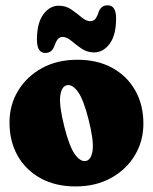

<svg xmlns="http://www.w3.org/2000/svg" viewBox="-20 -678 564 707"><path d="M265 -458Q339 -458 393.5 -428Q448 -398 478 -345Q508 -292 508 -222.5Q508 -159 476.8 -106.5Q445.5 -54 389.2 -22.8Q333 8.5 258 8.5Q184.5 8.5 129.8 -21.5Q75 -51.5 45 -104.5Q15 -157.5 15 -227Q15 -291 46.2 -343.2Q77.5 -395.5 133.8 -426.8Q190 -458 265 -458ZM297.5 -85.5Q317 -91 321.2 -126Q325.5 -161 306.5 -236.5Q287.5 -312.5 266.5 -340.8Q245.5 -369 225.5 -364Q206 -359 201.8 -324Q197.5 -289 216.5 -213Q235.5 -137 256.5 -108.8Q277.5 -80.5 297.5 -85.5ZM326.5 -485Q300.5 -485 280 -499.2Q259.5 -513.5 242.5 -527.8Q225.5 -542 210.5 -542Q199.5 -542 192.5 -533.2Q185.5 -524.5 179 -506Q170 -483 147 -483Q116 -483 116 -532Q116 -593 139.5 -625Q163 -657 196.5 -657Q222.5 -657 243 -642.8Q263.5 -628.5 280.5 -614.2Q297.5 -600 312.5 -600Q324.5 -600 331.5 -609Q338.5 -618 344 -636Q353.5 -658.5 376 -658.5Q407.5 -658.5 407.5 -610.5Q407.5 -548.5 383.8 -516.8Q360 -485 326.5 -485Z"/></svg>

Font: Fraunces 144pt SuperSoft Black
Style: Regular
Weight: 900
Version: Version 1.000;[b76b70a41]